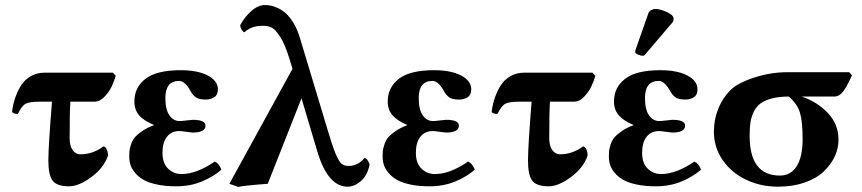

<svg xmlns="http://www.w3.org/2000/svg" viewBox="-20 -718 3367 750"><path d="M183.1 -320.8H133.8Q95.7 -320.8 80.3 -312.7Q64.9 -304.7 49.8 -272.9Q32.2 -272.9 26.9 -280.8Q29.3 -299.3 33.7 -317.4Q38.1 -335.4 47.9 -357.4Q57.6 -379.4 70.8 -395.8Q84 -412.1 105.7 -423.1Q127.4 -434.1 153.8 -434.1H420.9L432.1 -421.9Q425.8 -399.4 415.3 -378.2Q404.8 -356.9 387 -338.9Q369.1 -320.8 350.1 -320.8H254.9Q252 -284.7 252 -178.2Q252 -147.9 263.9 -131.6Q275.9 -115.2 293.9 -115.2Q342.3 -115.2 383.8 -146Q391.6 -145.5 396.7 -134.5Q401.9 -123.5 401.9 -109.9Q384.8 -61.5 336.2 -25.9Q287.6 9.8 250 9.8Q202.6 9.8 185.8 -12Q168.9 -33.7 168.9 -91.8Q168.9 -145.5 183.1 -320.8Z M484.9 -106Q484.9 -119.1 485.6 -127.4Q486.3 -135.7 491.2 -151.9Q496.1 -168 505.4 -179.7Q514.6 -191.4 534.2 -205.1Q553.7 -218.8 581.1 -229V-230Q542 -246.1 523.4 -267.6Q504.9 -289.1 504.9 -321.8Q504.9 -376.5 548.3 -410.2Q591.8 -443.8 686 -443.8Q752 -443.8 791.5 -423.1Q831.1 -402.3 831.1 -369.1Q831.1 -347.2 816.9 -338.1Q802.7 -329.1 783.7 -329.1Q757.8 -329.1 745.4 -337.6Q732.9 -346.2 724.1 -362.8Q702.1 -401.9 679.7 -401.9Q626 -401.9 626 -335Q626 -290 641.6 -267.6Q657.2 -245.1 682.1 -245.1Q689.5 -245.1 709.5 -247.6Q729.5 -250 732.9 -250Q782.7 -250 782.7 -227.1Q782.7 -200.2 731.9 -200.2Q728 -200.2 708.3 -203.1Q688.5 -206.1 681.2 -206.1Q649.9 -206.1 632.3 -183.8Q614.7 -161.6 614.7 -121.1Q614.7 -80.1 636.7 -59.1Q658.7 -38.1 689 -38.1Q747.6 -38.1 818.8 -86.9Q836.4 -79.1 844.7 -55.2Q814.5 -28.3 769 -9.3Q723.6 9.8 668 9.8Q626 9.8 593 2.7Q560.1 -4.4 540.3 -15.9Q520.5 -27.3 507.6 -43Q494.6 -58.6 489.7 -74Q484.9 -89.4 484.9 -106Z M1423.8 -75.2Q1415 -31.7 1389.4 -10.3Q1363.8 11.2 1337.9 11.2Q1260.7 11.2 1219.7 -126L1157.7 -334L1025.9 0Q931.6 6.8 910.6 12.2L876 0L1122.6 -449.2L1113.8 -478Q1104 -511.2 1093.8 -536.1Q1083.5 -561 1073.5 -575.7Q1063.5 -590.3 1055.2 -599.4Q1046.9 -608.4 1036.9 -612.1Q1026.9 -615.7 1021 -616.5Q1015.1 -617.2 1005.9 -617.2Q961.4 -617.2 934.6 -591.8Q929.2 -593.3 924.3 -601.3Q919.4 -609.4 918 -619.1Q934.1 -649.9 960.9 -674.1Q987.8 -698.2 1014.6 -698.2Q1025.9 -698.2 1037.1 -696.3Q1048.3 -694.3 1065.4 -686.5Q1082.5 -678.7 1097.2 -665.5Q1111.8 -652.3 1127 -627.4Q1142.1 -602.5 1151.9 -568.8L1258.8 -213.9Q1278.3 -147.5 1291 -117.4Q1303.7 -87.4 1314 -78.6Q1324.2 -69.8 1341.8 -69.8Q1378.4 -69.8 1403.8 -101.1Q1416 -99.1 1423.8 -75.2Z M1474.6 -106Q1474.6 -119.1 1475.3 -127.4Q1476.1 -135.7 1481 -151.9Q1485.8 -168 1495.1 -179.7Q1504.4 -191.4 1523.9 -205.1Q1543.5 -218.8 1570.8 -229V-230Q1531.7 -246.1 1513.2 -267.6Q1494.6 -289.1 1494.6 -321.8Q1494.6 -376.5 1538.1 -410.2Q1581.5 -443.8 1675.8 -443.8Q1741.7 -443.8 1781.2 -423.1Q1820.8 -402.3 1820.8 -369.1Q1820.8 -347.2 1806.6 -338.1Q1792.5 -329.1 1773.4 -329.1Q1747.6 -329.1 1735.1 -337.6Q1722.7 -346.2 1713.9 -362.8Q1691.9 -401.9 1669.4 -401.9Q1615.7 -401.9 1615.7 -335Q1615.7 -290 1631.3 -267.6Q1647 -245.1 1671.9 -245.1Q1679.2 -245.1 1699.2 -247.6Q1719.2 -250 1722.7 -250Q1772.5 -250 1772.5 -227.1Q1772.5 -200.2 1721.7 -200.2Q1717.8 -200.2 1698 -203.1Q1678.2 -206.1 1670.9 -206.1Q1639.6 -206.1 1622.1 -183.8Q1604.5 -161.6 1604.5 -121.1Q1604.5 -80.1 1626.5 -59.1Q1648.4 -38.1 1678.7 -38.1Q1737.3 -38.1 1808.6 -86.9Q1826.2 -79.1 1834.5 -55.2Q1804.2 -28.3 1758.8 -9.3Q1713.4 9.8 1657.7 9.8Q1615.7 9.8 1582.8 2.7Q1549.8 -4.4 1530 -15.9Q1510.3 -27.3 1497.3 -43Q1484.4 -58.6 1479.5 -74Q1474.6 -89.4 1474.6 -106Z M2056.6 -320.8H2007.3Q1969.2 -320.8 1953.9 -312.7Q1938.5 -304.7 1923.3 -272.9Q1905.8 -272.9 1900.4 -280.8Q1902.8 -299.3 1907.2 -317.4Q1911.6 -335.4 1921.4 -357.4Q1931.2 -379.4 1944.3 -395.8Q1957.5 -412.1 1979.2 -423.1Q2001 -434.1 2027.3 -434.1H2294.4L2305.7 -421.9Q2299.3 -399.4 2288.8 -378.2Q2278.3 -356.9 2260.5 -338.9Q2242.7 -320.8 2223.6 -320.8H2128.4Q2125.5 -284.7 2125.5 -178.2Q2125.5 -147.9 2137.5 -131.6Q2149.4 -115.2 2167.5 -115.2Q2215.8 -115.2 2257.3 -146Q2265.1 -145.5 2270.3 -134.5Q2275.4 -123.5 2275.4 -109.9Q2258.3 -61.5 2209.7 -25.9Q2161.1 9.8 2123.5 9.8Q2076.2 9.8 2059.3 -12Q2042.5 -33.7 2042.5 -91.8Q2042.5 -145.5 2056.6 -320.8Z M2358.4 -106Q2358.4 -119.1 2359.1 -127.4Q2359.9 -135.7 2364.7 -151.9Q2369.6 -168 2378.9 -179.7Q2388.2 -191.4 2407.7 -205.1Q2427.2 -218.8 2454.6 -229V-230Q2415.5 -246.1 2397 -267.6Q2378.4 -289.1 2378.4 -321.8Q2378.4 -376.5 2421.9 -410.2Q2465.3 -443.8 2559.6 -443.8Q2625.5 -443.8 2665 -423.1Q2704.6 -402.3 2704.6 -369.1Q2704.6 -347.2 2690.4 -338.1Q2676.3 -329.1 2657.2 -329.1Q2631.3 -329.1 2618.9 -337.6Q2606.4 -346.2 2597.7 -362.8Q2575.7 -401.9 2553.2 -401.9Q2499.5 -401.9 2499.5 -335Q2499.5 -290 2515.1 -267.6Q2530.8 -245.1 2555.7 -245.1Q2563 -245.1 2583 -247.6Q2603 -250 2606.4 -250Q2656.2 -250 2656.2 -227.1Q2656.2 -200.2 2605.5 -200.2Q2601.6 -200.2 2581.8 -203.1Q2562 -206.1 2554.7 -206.1Q2523.4 -206.1 2505.9 -183.8Q2488.3 -161.6 2488.3 -121.1Q2488.3 -80.1 2510.3 -59.1Q2532.2 -38.1 2562.5 -38.1Q2621.1 -38.1 2692.4 -86.9Q2710 -79.1 2718.3 -55.2Q2688 -28.3 2642.6 -9.3Q2597.2 9.8 2541.5 9.8Q2499.5 9.8 2466.6 2.7Q2433.6 -4.4 2413.8 -15.9Q2394 -27.3 2381.1 -43Q2368.2 -58.6 2363.3 -74Q2358.4 -89.4 2358.4 -106ZM2540.5 -683.1Q2558.6 -683.1 2585 -670.9Q2611.3 -658.7 2611.3 -645Q2611.3 -635.7 2606.4 -629.9L2502.4 -507.8Q2496.6 -500 2491.2 -500Q2484.4 -500 2472.9 -504.6Q2461.4 -509.3 2461.4 -514.2Q2461.4 -520 2462.4 -522.9L2512.7 -666Q2515.6 -673.8 2523.7 -678.5Q2531.7 -683.1 2540.5 -683.1Z M3026.4 -32.2Q3068.8 -32.2 3092 -68.6Q3115.2 -105 3115.2 -174.8Q3115.2 -244.6 3104.7 -278.3Q3094.2 -312 3061.5 -340.8Q3023.4 -340.8 2996.1 -333.7Q2968.8 -326.7 2951.9 -314.7Q2935.1 -302.7 2925 -282.7Q2915 -262.7 2911.6 -240.7Q2908.2 -218.8 2908.2 -188Q2908.2 -32.2 3026.4 -32.2ZM3237.3 -340.8H3111.3Q3170.9 -321.3 3213.1 -277.3Q3255.4 -233.4 3255.4 -171.9Q3255.4 -138.2 3240.5 -106.4Q3225.6 -74.7 3197.5 -47.9Q3169.4 -21 3123 -4.9Q3076.7 11.2 3019.5 11.2Q2951.2 11.2 2894 -16.1Q2836.9 -43.5 2802.7 -93Q2768.6 -142.6 2768.6 -204.1Q2768.6 -250 2785.4 -292.5Q2802.2 -335 2833.5 -366.2Q2860.8 -393.6 2925.5 -414.8Q2990.2 -436 3056.2 -436H3297.4L3308.1 -423.8Q3305.2 -418 3297.9 -402.6Q3290.5 -387.2 3285.9 -379.2Q3281.2 -371.1 3273.4 -360.6Q3265.6 -350.1 3256.8 -345.5Q3248 -340.8 3237.3 -340.8Z"/></svg>

Font: Common Serif
Style: Bold
Weight: 700
Designer: Philipp H. Poll, Khaled Hosny
Foundry: Stefan Peev, Context Ltd.
Version: Version 1.026